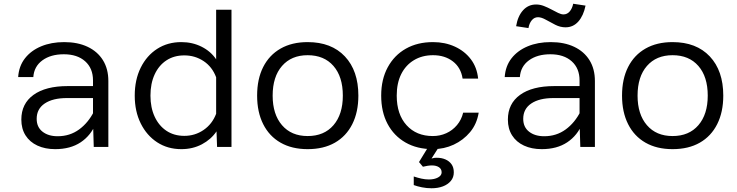

<svg xmlns="http://www.w3.org/2000/svg" viewBox="-20 -785 3940 1026"><path d="M481 0 477 -133V-355Q477 -420 435 -457.5Q393 -495 321 -495Q251 -495 206.5 -462.5Q162 -430 158 -373H77Q81 -432 113.5 -473.5Q146 -515 200 -537.5Q254 -560 323 -560Q395 -560 448 -535Q501 -510 530 -463.5Q559 -417 559 -352V0ZM275 12Q221 12 180 -7Q139 -26 116.5 -61.5Q94 -97 94 -146Q94 -231 159 -278Q224 -325 342 -325H490V-261H338Q262 -261 219 -232Q176 -203 176 -150Q176 -106 207 -81.5Q238 -57 288 -57Q353 -57 402.5 -93Q452 -129 483 -191L493 -127Q466 -61 411 -24.5Q356 12 275 12Z M949 -560Q1008 -560 1057 -535.5Q1106 -511 1135 -468V-733H1217V0H1140L1137 -83Q1108 -40 1059 -14Q1010 12 949 12Q876 12 820 -24.5Q764 -61 732 -125.5Q700 -190 700 -274Q700 -359 732 -423.5Q764 -488 820 -524Q876 -560 949 -560ZM965 -59Q1022 -59 1068 -90.5Q1114 -122 1135 -177V-372Q1114 -428 1068 -458.5Q1022 -489 965 -489Q910 -489 869.5 -462.5Q829 -436 806.5 -387.5Q784 -339 784 -274Q784 -210 806.5 -161.5Q829 -113 869.5 -86Q910 -59 965 -59Z M1624 12Q1540 12 1479.5 -22.5Q1419 -57 1386.5 -121.5Q1354 -186 1354 -274Q1354 -363 1386.5 -427Q1419 -491 1479.5 -525.5Q1540 -560 1624 -560Q1751 -560 1823 -483.5Q1895 -407 1895 -274Q1895 -186 1862.5 -121.5Q1830 -57 1769.5 -22.5Q1709 12 1624 12ZM1624 -58Q1712 -58 1762 -116Q1812 -174 1812 -274Q1812 -375 1762 -432.5Q1712 -490 1624 -490Q1537 -490 1487 -432.5Q1437 -375 1437 -274Q1437 -174 1487 -116Q1537 -58 1624 -58Z M2293 12Q2209 12 2147 -23.5Q2085 -59 2051 -123Q2017 -187 2017 -274Q2017 -361 2052 -425.5Q2087 -490 2149 -525Q2211 -560 2294 -560Q2358 -560 2410.5 -536Q2463 -512 2496 -468.5Q2529 -425 2535 -365H2452Q2443 -424 2400 -457Q2357 -490 2294 -490Q2236 -490 2192 -463.5Q2148 -437 2124 -389Q2100 -341 2100 -274Q2100 -174 2152.5 -116Q2205 -58 2293 -58Q2331 -58 2364.5 -73Q2398 -88 2422 -116.5Q2446 -145 2455 -183H2538Q2528 -122 2492 -79Q2456 -36 2404.5 -12Q2353 12 2293 12ZM2286 221Q2260 221 2235 216Q2210 211 2191 204V158Q2212 165 2232 169.5Q2252 174 2272 174Q2301 174 2320.5 163.5Q2340 153 2340 136Q2340 118 2325.5 108.5Q2311 99 2288 99Q2277 99 2264.5 101Q2252 103 2240 106L2219 81L2282 -22L2327 -2L2286 62Q2296 59 2302 58.5Q2308 58 2314 58Q2340 58 2360.5 67Q2381 76 2393 93Q2405 110 2405 136Q2405 163 2389 182Q2373 201 2346.5 211Q2320 221 2286 221Z M3081 0 3077 -133V-355Q3077 -420 3035 -457.5Q2993 -495 2921 -495Q2851 -495 2806.5 -462.5Q2762 -430 2758 -373H2677Q2681 -432 2713.5 -473.5Q2746 -515 2800 -537.5Q2854 -560 2923 -560Q2995 -560 3048 -535Q3101 -510 3130 -463.5Q3159 -417 3159 -352V0ZM2875 12Q2821 12 2780 -7Q2739 -26 2716.5 -61.5Q2694 -97 2694 -146Q2694 -231 2759 -278Q2824 -325 2942 -325H3090V-261H2938Q2862 -261 2819 -232Q2776 -203 2776 -150Q2776 -106 2807 -81.5Q2838 -57 2888 -57Q2953 -57 3002.5 -93Q3052 -129 3083 -191L3093 -127Q3066 -61 3011 -24.5Q2956 12 2875 12ZM2804 -635 2738 -645Q2747 -699 2775 -730Q2803 -761 2845 -761Q2866 -761 2886.5 -753Q2907 -745 2926.5 -734.5Q2946 -724 2962.5 -716Q2979 -708 2991 -708Q3011 -708 3024.5 -724Q3038 -740 3043 -765L3109 -755Q3098 -701 3070.5 -670Q3043 -639 3002 -639Q2974 -639 2947.5 -652.5Q2921 -666 2897 -679.5Q2873 -693 2855 -693Q2835 -693 2821.5 -676.5Q2808 -660 2804 -635Z M3574 12Q3490 12 3429.5 -22.5Q3369 -57 3336.5 -121.5Q3304 -186 3304 -274Q3304 -363 3336.5 -427Q3369 -491 3429.5 -525.5Q3490 -560 3574 -560Q3701 -560 3773 -483.5Q3845 -407 3845 -274Q3845 -186 3812.5 -121.5Q3780 -57 3719.5 -22.5Q3659 12 3574 12ZM3574 -58Q3662 -58 3712 -116Q3762 -174 3762 -274Q3762 -375 3712 -432.5Q3662 -490 3574 -490Q3487 -490 3437 -432.5Q3387 -375 3387 -274Q3387 -174 3437 -116Q3487 -58 3574 -58Z"/></svg>

Font: Azeret Mono Thin Light
Style: Regular
Weight: 300
Version: Version 1.002